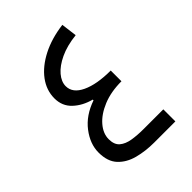

<svg xmlns="http://www.w3.org/2000/svg" viewBox="-198 -784 885 885"><g transform="rotate(-45 244.5 -341.5)"><path d="M222.2 -340.3Q169.9 -354 135.5 -386.5Q101.1 -418.9 101.1 -469.2Q101.1 -522 134.3 -566.7Q167.5 -611.3 227.3 -642.1Q287.1 -672.9 366.7 -683.1L376.5 -606Q314 -599.1 269.5 -578.1Q225.1 -557.1 201.4 -529.1Q177.7 -501 177.7 -472.2Q177.7 -427.2 231.4 -401.9Q285.2 -376.5 375.5 -376.5V-306.6Q307.1 -306.6 255.1 -285.2Q203.1 -263.7 174.1 -230Q145 -196.3 145 -159.2Q145 -123.5 165 -106.4Q185.1 -89.4 218.3 -84Q251.5 -78.6 291 -78.6H420.4V0H282.2Q226.1 0 177.2 -12.9Q128.4 -25.9 98.4 -58.1Q68.4 -90.3 68.4 -148.9Q68.4 -204.6 108.6 -257.3Q148.9 -310.1 222.2 -335.4Z"/></g></svg>

Font: Estedad-FD Regular
Style: FD-Regular
Weight: 400
Designer: Amin Abedi
Version: Version 7.3